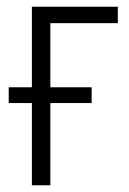

<svg xmlns="http://www.w3.org/2000/svg" viewBox="-20 -552 385 572"><path d="M331 -483H130V-292H253V-245H130V0H75V-245H6V-292H75V-532H331Z"/></svg>

Font: Noto Sans Display Light Narrow
Style: Regular
Weight: 300
Width: 4
Designer: Monotype Design team
Foundry: Monotype Imaging Inc.
Version: Version 1.000